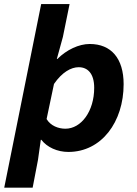

<svg xmlns="http://www.w3.org/2000/svg" viewBox="-42 -720 662 925"><path d="M-21.6 184.1H115.3L141 50.3L154.6 -46.5H157.2C184.6 -10.5 234.3 12 287.3 12C447.3 12 553.6 -132.6 553.6 -314.4C553.6 -438.4 493.9 -508.1 390.2 -508.1C338 -508.1 278.8 -480.2 234.4 -435.9H231.8L261 -542.2L293.2 -700.5H156.4L-21.6 184.1ZM272.9 -99.9C239.6 -99.9 202 -113.6 182.5 -146.5L218.1 -315.5C256.8 -372 300.3 -396.2 337.1 -396.2C380.5 -396.2 411.8 -365.6 411.8 -296.9C411.8 -183.9 349.3 -99.9 272.9 -99.9Z"/></svg>

Font: Source Code Variable
Style: Italic
Weight: 400
Italic angle: -11°
Monospace: yes
Designer: Paul D. Hunt, Teo Tuominen
Foundry: Adobe Systems Incorporated
Version: Version 1.005;PS 1.0;hotconv 16.6.54;makeotf.lib2.5.65590